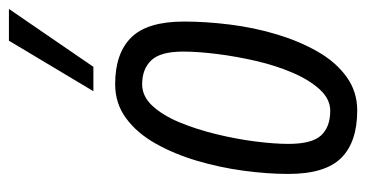

<svg xmlns="http://www.w3.org/2000/svg" viewBox="-220 -610 840 441"><g transform="rotate(-90 200.5 -390.0)"><path d="M167 10Q94 10 57.5 -27Q21 -64 21 -148Q21 -197 28.5 -252Q36 -307 51.5 -359Q67 -411 91 -453.5Q115 -496 149 -521Q183 -546 227 -546Q298 -546 334.5 -509Q371 -472 371 -388Q371 -337 364 -281.5Q357 -226 341.5 -174.5Q326 -123 302 -81Q278 -39 244 -14.5Q210 10 167 10ZM166 -52Q193 -52 215 -76Q237 -100 253.5 -138.5Q270 -177 280.5 -222.5Q291 -268 296.5 -312Q302 -356 302 -390Q302 -442 282 -463Q262 -484 227 -484Q199 -484 177 -460Q155 -436 139 -397Q123 -358 112 -312.5Q101 -267 95.5 -223.5Q90 -180 90 -148Q90 -94 109.5 -73Q129 -52 166 -52ZM211 -596 327 -790H400L267 -596Z"/></g></svg>

Font: Georama SemiCondensed
Style: Italic
Weight: 400
Width: 4
Italic angle: -9°
Designer: Jean-Baptiste Levee
Foundry: Production Type
Version: Version 1.000